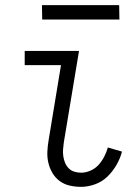

<svg xmlns="http://www.w3.org/2000/svg" viewBox="-20 -718 540 746"><path d="M295 8Q272 8 250.5 3Q229 -2 212 -14.5Q195 -27 184 -45.5Q173 -64 168 -85Q163 -106 164 -128.5Q165 -151 169 -174L217 -465H76V-520H287L228 -165Q226 -151 225 -137.5Q224 -124 226 -110.5Q228 -97 233 -85Q238 -73 247 -64Q256 -55 268.5 -51Q281 -47 295 -47Q313 -47 331.5 -55Q350 -63 363 -77.5Q376 -92 385 -109.5Q394 -127 399 -145L454 -129Q447 -102 432.5 -77Q418 -52 397.5 -32Q377 -12 349.5 -2Q322 8 295 8ZM144 -642 143 -698H443L444 -642Z"/></svg>

Font: Iosevka Curly Light
Style: Italic
Weight: 300
Italic angle: -9°
Monospace: yes
Designer: Belleve Invis
Foundry: Belleve Invis
Version: Version 22.1.2; ttfautohint (v1.8.4)